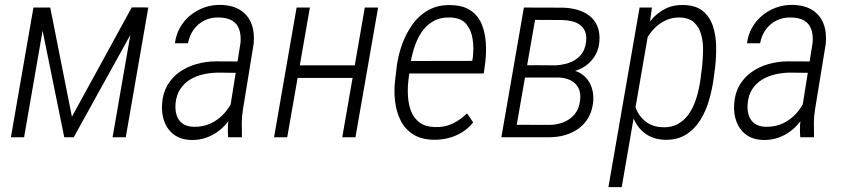

<svg xmlns="http://www.w3.org/2000/svg" viewBox="-20 -559 3443 782"><path d="M272.9 -83.5 516.6 -528.8H572.8L280.3 0H241.7L134.3 -528.3H184.6ZM169.9 -528.3 78.1 0H24.4L116.2 -528.3ZM438.5 0 530.3 -528.3H584L492.2 0Z M913.1 -94.7 959.5 -383.8Q962.4 -415.5 954.3 -439Q946.3 -462.4 925.8 -474.9Q905.3 -487.3 871.6 -487.8Q839.4 -488.8 812.7 -475.6Q786.1 -462.4 769 -438.7Q752 -415 745.6 -382.8H692.4Q696.8 -417.5 713.1 -446.5Q729.5 -475.6 754.9 -496.3Q780.3 -517.1 811.5 -528.3Q842.8 -539.6 877.9 -539.1Q926.3 -538.1 957.8 -518.6Q989.3 -499 1003.4 -463.9Q1017.6 -428.7 1013.2 -381.3L969.2 -111.3Q964.8 -84 964.8 -58.6Q964.8 -33.2 965.3 -6.3L964.8 0H909.2Q907.2 -23.9 908.4 -47.4Q909.7 -70.8 913.1 -94.7ZM961.9 -308.6 955.1 -262.2 866.2 -263.2Q836.4 -262.7 807.4 -256.1Q778.3 -249.5 754.2 -234.9Q730 -220.2 714.4 -196.5Q698.7 -172.9 695.3 -140.1Q692.4 -112.3 699.2 -90.3Q706.1 -68.4 723.6 -55.7Q741.2 -43 770.5 -42.5Q808.6 -42 839.6 -56.9Q870.6 -71.8 894 -98.1Q917.5 -124.5 931.2 -157.7L941.4 -124.5Q931.2 -95.7 914.1 -71Q897 -46.4 873.3 -27.6Q849.6 -8.8 821.5 1.2Q793.5 11.2 762.2 11.2Q718.8 10.7 690.9 -9Q663.1 -28.8 650.1 -61.8Q637.2 -94.7 640.1 -135.7Q643.1 -179.7 662.1 -212.2Q681.2 -244.6 711.9 -266.1Q742.7 -287.6 780.8 -298.3Q818.8 -309.1 859.9 -309.1Z M1438 -293 1428.2 -241.7H1177.7L1187.5 -293ZM1242.2 -528.3 1149.9 0H1096.2L1188 -528.3ZM1520 -528.3 1427.7 0H1374L1465.8 -528.3Z M1746.6 10.3Q1695.8 9.3 1662.8 -11.7Q1629.9 -32.7 1612.3 -67.1Q1594.7 -101.6 1589.4 -143.8Q1584 -186 1588.9 -229L1596.2 -290.5Q1602.1 -335.4 1618.4 -380.1Q1634.8 -424.8 1661.4 -461.4Q1688 -498 1727.5 -519.3Q1767.1 -540.5 1819.3 -538.1Q1868.2 -536.6 1897.9 -515.6Q1927.7 -494.6 1941.7 -461.2Q1955.6 -427.7 1958.5 -386.7Q1961.4 -345.7 1956.5 -305.2L1950.2 -259.8H1624L1632.8 -310.5L1903.3 -311L1905.8 -325.2Q1910.2 -360.4 1905.3 -397.5Q1900.4 -434.6 1880.1 -460Q1859.9 -485.4 1815.9 -487.8Q1773.9 -489.3 1744.1 -472.2Q1714.4 -455.1 1695.6 -425.8Q1676.8 -396.5 1665.8 -360.6Q1654.8 -324.7 1650.4 -290.5L1643.1 -229Q1639.6 -197.8 1641.8 -164.8Q1644 -131.8 1655 -104.5Q1666 -77.1 1689.2 -59.8Q1712.4 -42.5 1751.5 -41.5Q1790.5 -40 1822.5 -55.2Q1854.5 -70.3 1882.3 -97.2L1907.2 -60.5Q1887.2 -35.6 1861.6 -20Q1835.9 -4.4 1806.9 3.2Q1777.8 10.7 1746.6 10.3Z M2256.3 -243.2H2102.5L2110.8 -293.5L2233.9 -292.5Q2266.6 -293 2295.7 -302.5Q2324.7 -312 2344 -333.3Q2363.3 -354.5 2367.2 -390.1Q2369.6 -414.1 2363 -430.7Q2356.4 -447.3 2342.5 -457.5Q2328.6 -467.8 2309.6 -472.4Q2290.5 -477.1 2269 -477.5L2159.2 -478L2075.7 0H2022L2113.8 -528.3L2270.5 -527.8Q2302.2 -527.3 2330.8 -519.3Q2359.4 -511.2 2380.6 -494.9Q2401.9 -478.5 2412.8 -452.9Q2423.8 -427.2 2421.4 -391.1Q2419.4 -363.3 2408.4 -341.3Q2397.5 -319.3 2379.4 -302.5Q2361.3 -285.6 2337.9 -275.9Q2314.5 -266.1 2288.1 -262.7ZM2213.4 0H2041.5L2072.8 -50.8L2215.8 -50.3Q2248.5 -50.3 2276.1 -61.5Q2303.7 -72.8 2321.5 -95Q2339.4 -117.2 2342.8 -152.3Q2346.2 -180.7 2335.7 -200.9Q2325.2 -221.2 2304.4 -231.7Q2283.7 -242.2 2255.9 -243.2H2140.6L2150.9 -293.5L2289.6 -292.5L2307.6 -273.9Q2337.9 -268.6 2358.2 -250.7Q2378.4 -232.9 2388.2 -207.3Q2397.9 -181.6 2396.5 -150.9Q2394 -113.3 2378.9 -84.5Q2363.8 -55.7 2338.9 -37.1Q2314 -18.6 2282 -9Q2250 0.5 2213.4 0Z M2620.6 -423.8 2512.2 203.1H2458L2585 -528.3H2635.3ZM2893.1 -288.6 2886.7 -239.7Q2880.9 -196.8 2868.2 -152.1Q2855.5 -107.4 2832.5 -70.3Q2809.6 -33.2 2773.4 -10.5Q2737.3 12.2 2685.5 10.3Q2647.9 8.8 2620.1 -7.3Q2592.3 -23.4 2574.7 -49.8Q2557.1 -76.2 2549.6 -109.1Q2542 -142.1 2543.9 -176.3L2567.9 -339.4Q2575.2 -375 2591.1 -411.1Q2606.9 -447.3 2631.3 -476.6Q2655.8 -505.9 2689 -522.9Q2722.2 -540 2763.7 -538.6Q2814.5 -537.6 2843 -513.7Q2871.6 -489.7 2883.8 -452.1Q2896 -414.6 2896.7 -371.6Q2897.5 -328.6 2893.1 -288.6ZM2833.5 -239.3 2839.8 -289.6Q2842.8 -318.8 2843.5 -352.3Q2844.2 -385.7 2836.4 -416.3Q2828.6 -446.8 2807.9 -466.8Q2787.1 -486.8 2748 -487.8Q2718.3 -488.3 2692.9 -476.8Q2667.5 -465.3 2647.7 -445.8Q2627.9 -426.3 2613.8 -401.1Q2599.6 -376 2592.8 -349.6L2562.5 -163.1Q2562 -130.4 2576.7 -103Q2591.3 -75.7 2616.9 -58.8Q2642.6 -42 2675.3 -41Q2716.8 -38.6 2745.6 -56.6Q2774.4 -74.7 2792 -104.5Q2809.6 -134.3 2819.3 -169.7Q2829.1 -205.1 2833.5 -239.3Z M3243.2 -94.7 3289.6 -383.8Q3292.5 -415.5 3284.4 -439Q3276.4 -462.4 3255.9 -474.9Q3235.4 -487.3 3201.7 -487.8Q3169.4 -488.8 3142.8 -475.6Q3116.2 -462.4 3099.1 -438.7Q3082 -415 3075.7 -382.8H3022.5Q3026.9 -417.5 3043.2 -446.5Q3059.6 -475.6 3085 -496.3Q3110.4 -517.1 3141.6 -528.3Q3172.9 -539.6 3208 -539.1Q3256.3 -538.1 3287.8 -518.6Q3319.3 -499 3333.5 -463.9Q3347.7 -428.7 3343.3 -381.3L3299.3 -111.3Q3294.9 -84 3294.9 -58.6Q3294.9 -33.2 3295.4 -6.3L3294.9 0H3239.3Q3237.3 -23.9 3238.5 -47.4Q3239.7 -70.8 3243.2 -94.7ZM3292 -308.6 3285.2 -262.2 3196.3 -263.2Q3166.5 -262.7 3137.5 -256.1Q3108.4 -249.5 3084.2 -234.9Q3060.1 -220.2 3044.4 -196.5Q3028.8 -172.9 3025.4 -140.1Q3022.5 -112.3 3029.3 -90.3Q3036.1 -68.4 3053.7 -55.7Q3071.3 -43 3100.6 -42.5Q3138.7 -42 3169.7 -56.9Q3200.7 -71.8 3224.1 -98.1Q3247.6 -124.5 3261.2 -157.7L3271.5 -124.5Q3261.2 -95.7 3244.1 -71Q3227.1 -46.4 3203.4 -27.6Q3179.7 -8.8 3151.6 1.2Q3123.5 11.2 3092.3 11.2Q3048.8 10.7 3021 -9Q2993.2 -28.8 2980.2 -61.8Q2967.3 -94.7 2970.2 -135.7Q2973.1 -179.7 2992.2 -212.2Q3011.2 -244.6 3042 -266.1Q3072.8 -287.6 3110.8 -298.3Q3148.9 -309.1 3189.9 -309.1Z"/></svg>

Font: Roboto Condensed Light
Style: Italic
Weight: 300
Italic angle: -12°
Designer: Christian Robertson
Foundry: Google
Version: Version 3.0; 2020